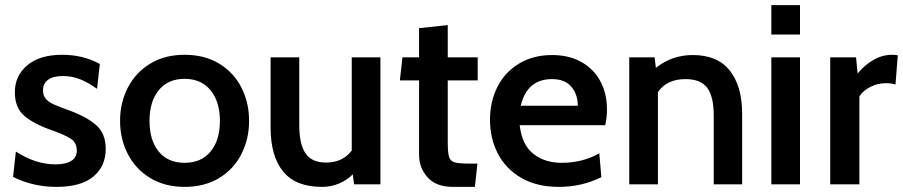

<svg xmlns="http://www.w3.org/2000/svg" viewBox="-20 -720 3529 750"><path d="M31 -29 42 -128Q119 -78 196 -78Q237 -78 258.5 -91.5Q280 -105 280 -132Q280 -162 258 -177Q236 -192 186 -210Q113 -235 75.5 -267Q38 -299 38 -360Q38 -424 86.5 -465Q135 -506 223 -506Q305 -506 370 -470L359 -373Q326 -397 294 -410Q262 -423 225 -423Q188 -423 168 -408.5Q148 -394 148 -367Q148 -347 159 -334Q170 -321 190.5 -312Q211 -303 255 -287Q322 -262 357.5 -229.5Q393 -197 393 -138Q393 -71 345 -30.5Q297 10 200 10Q109 10 31 -29Z M449 -248Q449 -319 479.5 -378Q510 -437 567 -471.5Q624 -506 701 -506Q779 -506 836 -471.5Q893 -437 923 -378Q953 -319 953 -248Q953 -177 923 -118Q893 -59 836 -24.5Q779 10 701 10Q624 10 567 -24.5Q510 -59 479.5 -118Q449 -177 449 -248ZM839 -248Q839 -323 802.5 -367.5Q766 -412 701 -412Q636 -412 600 -367.5Q564 -323 564 -248Q564 -172 600 -128Q636 -84 701 -84Q766 -84 802.5 -128Q839 -172 839 -248Z M1037 -222V-496H1149V-231Q1149 -157 1173.5 -121Q1198 -85 1253 -85Q1319 -85 1354 -132V-496H1466V0H1363L1358 -39Q1335 -16 1304 -3Q1273 10 1238 10Q1135 10 1086 -50Q1037 -110 1037 -222Z M1617 -116V-406H1542L1552 -496H1617V-610L1729 -622V-496H1846V-406H1729V-168Q1729 -124 1734 -107.5Q1739 -91 1755.5 -86Q1772 -81 1815 -81H1845L1835 10H1749Q1684 10 1650.5 -27Q1617 -64 1617 -116Z M1894 -252Q1894 -322 1922.5 -379.5Q1951 -437 2006.5 -471Q2062 -505 2137 -505Q2203 -505 2251.5 -477.5Q2300 -450 2325.5 -402Q2351 -354 2351 -292Q2351 -260 2344 -231H2010Q2019 -154 2063.5 -119Q2108 -84 2174 -84Q2255 -84 2321 -121L2329 -28Q2253 10 2163 10Q2077 10 2016.5 -25Q1956 -60 1925 -119.5Q1894 -179 1894 -252ZM2237 -307Q2237 -351 2212 -381Q2187 -411 2136 -411Q2039 -411 2014 -307Z M2438 -496H2537L2542 -455Q2605 -505 2686 -505Q2783 -505 2831 -444Q2879 -383 2879 -276V0H2768V-269Q2768 -343 2742.5 -377Q2717 -411 2658 -411Q2584 -411 2550 -360V0H2438Z M2993 -700H3105V-585H2993ZM2993 -496H3105V0H2993Z M3223 -496H3324L3330 -433Q3357 -466 3392 -486Q3427 -506 3465 -506Q3475 -506 3487 -504L3478 -390Q3462 -395 3440 -395Q3407 -395 3378 -379.5Q3349 -364 3337 -343V0H3223Z"/></svg>

Font: Cabin SemiBold
Style: Regular
Weight: 600
Designer: Pablo Impallari
Foundry: Pablo Impallari. http://www.impallari.com Igino Marini. http://www.ikern.com
Version: Version 2.001